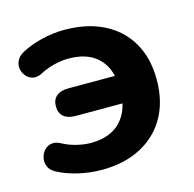

<svg xmlns="http://www.w3.org/2000/svg" viewBox="-82 -584 684 677"><g transform="rotate(-15 260.5 -245.5)"><path d="M209.8 10.5Q166.8 10.5 124.5 0.5Q82.2 -9.5 51 -26Q32.2 -35.8 25.4 -50.4Q18.5 -65 21.1 -80.8Q23.8 -96.5 33.5 -108.5Q43.2 -120.5 58.4 -124.1Q73.5 -127.8 91.5 -119Q116 -105.2 144.4 -98.2Q172.8 -91.2 197.5 -91.2Q239.5 -91.2 270.9 -106.1Q302.2 -121 321.4 -151Q340.5 -181 344.2 -224.8L370 -197.2H169Q141.2 -197.2 125.9 -210.1Q110.5 -223 110.5 -247.5Q110.5 -272 125.9 -284.9Q141.2 -297.8 169 -297.8H370L344.2 -267.2Q340.5 -311 322.2 -340.1Q304 -369.2 272.5 -384.2Q241 -399.2 197.5 -399.2Q172.2 -399.2 144 -392.4Q115.8 -385.5 89.8 -371.5Q72.2 -363.2 57.6 -367Q43 -370.8 33.4 -382.4Q23.8 -394 21.4 -409.1Q19 -424.2 26.4 -439Q33.8 -453.8 52.5 -463.5Q82.8 -479.8 124.2 -490.2Q165.8 -500.8 209 -500.8Q291.5 -500.8 352.1 -470.1Q412.8 -439.5 445.6 -382.6Q478.5 -325.8 478.5 -247Q478.5 -187.8 459.8 -140.1Q441 -92.5 405.6 -58.9Q370.2 -25.2 321 -7.4Q271.8 10.5 209.8 10.5Z"/></g></svg>

Font: Nunito ExtraLight
Style: Regular
Weight: 200
Designer: Vernon Adams
Foundry: Vernon Adams
Version: Version 3.602;April 4, 2023;FontCreator 14.0.0.2856 64-bit